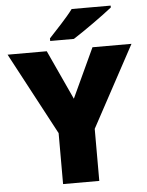

<svg xmlns="http://www.w3.org/2000/svg" viewBox="-61 -976 786 1025"><g transform="rotate(-5 332.0 -463.5)"><path d="M571 -917V-927H362C329 -882 267 -818 233 -781V-767H360C414 -801 524 -879 571 -917ZM332 -449 210 -714H0L235 -273V0H429V-279L664 -714H455Z"/></g></svg>

Font: Noto Sans Lao Looped Black
Style: Regular
Weight: 900
Designer: Mark Frömberg, Ben Mitchell
Foundry: The Fontpad Ltd
Version: Version 1.002